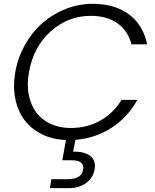

<svg xmlns="http://www.w3.org/2000/svg" viewBox="-20 -727 811 1005"><path d="M60.1 -350.1Q73.7 -427.2 111.8 -494.1Q149.9 -561 203.6 -607.7Q257.3 -654.3 325.2 -680.7Q393.1 -707 464.8 -707Q581.1 -707 655.5 -651.4Q730 -595.7 750 -495.1H668Q650.4 -564.9 595.9 -604.5Q541.5 -644 454.1 -644Q336.9 -644 246.3 -563.7Q155.8 -483.4 131.8 -350.1Q119.6 -282.7 130.9 -228.5Q142.1 -174.3 171.6 -136.2Q201.2 -98.1 247.1 -77.6Q293 -57.1 350.1 -57.1Q437 -57.1 505.6 -96.2Q574.2 -135.3 616.2 -204.1H699.2Q647.5 -112.3 563.5 -57.9Q479.5 -3.4 375 4.9L362.8 66.9Q422.9 65.4 453.1 89.8Q483.4 114.3 475.1 160.2Q466.8 205.1 430.2 231.4Q393.6 257.8 340.8 257.8H241.2L249 210.9H335Q407.7 210.9 415 160.2Q424.3 111.8 353 111.8H306.2L325.2 5.9Q255.9 3.4 200.2 -23.9Q144.5 -51.3 109.1 -97.4Q73.7 -143.6 60.3 -209Q46.9 -274.4 60.1 -350.1Z"/></svg>

Font: SVN-Poppins Light
Style: Italic
Weight: 300
Italic angle: -10°
Designer: Ninad Kale (Devanagari), Jonny Pinhorn (Latin)
Foundry: Indian Type Foundry
Version: Version 3.002 2017